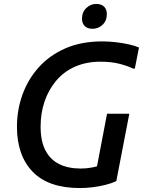

<svg xmlns="http://www.w3.org/2000/svg" viewBox="-20 -942 731 974"><path d="M66 -299Q66 -384 94 -462Q122 -540 177 -601Q232 -662 312.5 -697Q393 -732 499 -732Q532 -732 567 -728Q602 -724 633.5 -717Q665 -710 685 -701L664 -594H655Q629 -607 587.5 -618Q546 -629 490 -629Q417 -629 360 -603.5Q303 -578 264.5 -532Q226 -486 206 -427Q186 -368 186 -300Q186 -227 210 -180Q234 -133 279.5 -110Q325 -87 390 -87Q418 -87 445 -92Q472 -97 494 -107L464 -56L523 -365H636L570 -23Q546 -12 514.5 -4Q483 4 449 8Q415 12 386 12Q226 12 146 -70.5Q66 -153 66 -299ZM450 -796Q423 -796 409.5 -810Q396 -824 396 -847Q396 -881 418 -901.5Q440 -922 467 -922Q495 -922 508.5 -908Q522 -894 522 -871Q522 -837 500.5 -816.5Q479 -796 450 -796Z"/></svg>

Font: Kufam Medium
Style: Italic
Weight: 500
Italic angle: -11°
Designer: Artur Schmal
Foundry: Original Type
Version: Version 1.301; ttfautohint (v1.8.3)